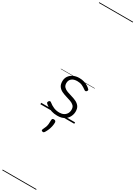

<svg xmlns="http://www.w3.org/2000/svg" viewBox="-592 -1436 1664 2361"><g transform="rotate(30 240.5 -255.0)"><path d="M249 19Q203 19 167 7.5Q131 -4 105 -20.5Q79 -37 67 -50Q60 -58 61.5 -65.5Q63 -73 70 -83Q78 -91 85.5 -91.5Q93 -92 101 -85Q133 -59 170 -43Q207 -27 252 -27Q287 -27 312.5 -40.5Q338 -54 352 -78Q366 -102 366 -133Q366 -169 346 -188.5Q326 -208 295 -219Q264 -230 229.5 -240Q195 -250 163.5 -265Q132 -280 112 -307Q92 -334 92 -380Q92 -420 112 -451Q132 -482 169 -500.5Q206 -519 256 -519Q293 -519 324 -509.5Q355 -500 378.5 -485Q402 -470 417 -454Q424 -446 422 -439Q420 -432 413 -424Q407 -417 398.5 -417Q390 -417 382 -423Q350 -447 321 -460Q292 -473 253 -473Q201 -473 173.5 -449Q146 -425 146 -385Q146 -350 165.5 -330Q185 -310 216.5 -298.5Q248 -287 283.5 -277Q319 -267 350 -252Q381 -237 401 -210.5Q421 -184 421 -138Q421 -100 402.5 -63.5Q384 -27 346.5 -4Q309 19 249 19ZM187 278Q176 274 175 267.5Q174 261 180 248Q193 223 200 203Q207 183 209.5 160Q212 137 212 102Q212 91 218 84.5Q224 78 238 78Q253 78 260.5 86Q268 94 268 106Q268 133 262 161Q256 189 245 215.5Q234 242 219 266Q212 276 205 279.5Q198 283 187 278ZM0 928H481V938H0ZM0 -20H481V0H0ZM0 -505H481V-500H0ZM0 -1448H481V-1438H0Z"/></g></svg>

Font: Playwrite ID Guides
Style: Regular
Weight: 400
Designer: Veronika Burian, José Scaglione
Foundry: TypeTogether
Version: Version 1.003